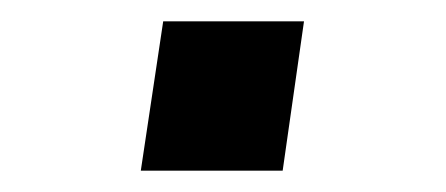

<svg xmlns="http://www.w3.org/2000/svg" viewBox="-20 -362 418 180"><path d="M112 -202 133 -342H265L245 -202Z"/></svg>

Font: Plus Jakarta Sans
Style: Bold Italic
Weight: 700
Italic angle: -8°
Designer: Gumpita Rahayu
Foundry: Tokotype
Version: Version 2.071; ttfautohint (v1.8.4.7-5d5b);gftools[0.9.29]